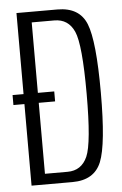

<svg xmlns="http://www.w3.org/2000/svg" viewBox="-50 -712 475 748"><g transform="rotate(-5 187.0 -337.5)"><path d="M0 -319H163V-358H0ZM43 0H203Q288.5 0 316 -67.8Q343.5 -135.5 343.5 -337.5Q343.5 -539.5 316.2 -607.2Q289 -675 203 -675H43ZM99 -41.5V-633.5H187.5Q242 -633.5 265 -582Q288 -530.5 288 -337.5Q288 -145 265 -93.2Q242 -41.5 187.5 -41.5Z"/></g></svg>

Font: Anybody Condensed Light
Style: Regular
Weight: 300
Width: 3
Designer: Tyler Finck
Foundry: Etcetera Type Company
Version: Version 1.113;gftools[0.9.25]